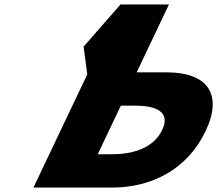

<svg xmlns="http://www.w3.org/2000/svg" viewBox="-20 -845 978 865"><path d="M130.7 0 373.2 -510 356.6 -635 522.9 -825H741.2L595.7 -519H732.4C911.1 -519 986.9 -424 906.1 -254C824.8 -83 664.3 0 485.7 0ZM524.4 -369 420.3 -150H484.4C573.9 -150 670.5 -175 710.9 -260C750.9 -344 678 -369 588.5 -369Z"/></svg>

Font: Hussar
Style: BdSuprExtOblFive
Weight: 700
Foundry: Cannot Into Space Fonts
Version: Version 2.00